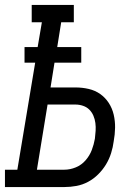

<svg xmlns="http://www.w3.org/2000/svg" viewBox="-46 -755 566 775"><path d="M-26 0V-70H24L96 -502H53V-565H106L123 -665H82V-735H252V-665H201L185 -565H282V-502H174L158 -402H259Q286 -402 312 -396Q338 -390 358.5 -375.5Q379 -361 393 -339.5Q407 -318 413 -292Q419 -266 418.5 -239Q418 -212 413 -185Q410 -161 402.5 -137Q395 -113 382 -91.5Q369 -70 350.5 -51.5Q332 -33 309.5 -21Q287 -9 262.5 -4.5Q238 0 214 0ZM214 -70Q237 -70 260 -79.5Q283 -89 299.5 -108Q316 -127 324.5 -149.5Q333 -172 337 -195Q339 -211 340 -227Q341 -243 339 -258.5Q337 -274 331 -288Q325 -302 314.5 -312.5Q304 -323 289 -328Q274 -333 259 -333H146L103 -70Z"/></svg>

Font: Iosevka Gothic
Style: Italic
Weight: 400
Italic angle: -9°
Monospace: yes
Designer: Belleve Invis
Foundry: Belleve Invis
Version: Version 15.5.1; ttfautohint (v1.8.4)